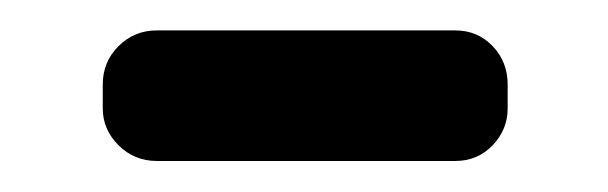

<svg xmlns="http://www.w3.org/2000/svg" viewBox="-20 -345 396 125"><path d="M82 -240.2Q67.4 -240.2 57.1 -250.5Q46.9 -260.7 46.9 -274.4V-290Q46.9 -304.7 57.1 -314.9Q67.4 -325.2 82 -325.2H276.4Q291 -325.2 300.8 -314.9Q310.5 -304.7 310.5 -290V-274.4Q310.5 -260.7 300.8 -250.5Q291 -240.2 276.4 -240.2Z"/></svg>

Font: Gen Jyuu GothicL Medium
Style: Regular
Weight: 500
Designer: [Source Han Sans]
Ryoko NISHIZUKA  (kana & ideographs); Paul D. Hunt (Latin, Greek & Cyrillic); Wenlong ZHANG  (bopomofo
Version: Version 1.002.20150607